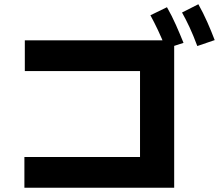

<svg xmlns="http://www.w3.org/2000/svg" viewBox="-20 -873 1040 905"><path d="M95 12V-133H640V-538H97V-683H801V12ZM762 -644Q742 -694 724.5 -731Q707 -768 689 -801L767 -839Q790 -799 809 -756Q828 -713 845 -671ZM910 -656Q891 -707 873.5 -744.5Q856 -782 838 -814L915 -853Q938 -812 957 -769Q976 -726 992 -684Z"/></svg>

Font: Murecho Thin
Style: Bold
Weight: 700
Version: Version 1.010